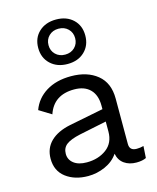

<svg xmlns="http://www.w3.org/2000/svg" viewBox="-121 -896 808 989"><g transform="rotate(-15 283.0 -401.0)"><path d="M363.5 -608Q329 -575 273 -575Q217 -575 182 -608Q147 -641 147 -694Q147 -747 182 -779.5Q217 -812 273 -812Q329 -812 363.5 -779.5Q398 -747 398 -694Q398 -641 363.5 -608ZM324 -743.5Q304 -763 273 -763Q242 -763 222 -743.5Q202 -724 202 -694Q202 -664 222 -644.5Q242 -625 273 -625Q304 -625 324 -644.5Q344 -664 344 -694Q344 -724 324 -743.5ZM503 -61Q522 -61 540 -66L536 -3Q516 7 484 7Q446 7 419.5 -11.5Q393 -30 386 -66Q361 -29 317 -9.5Q273 10 226 10Q155 10 108 -25.5Q61 -61 61 -126Q61 -182 98 -218Q135 -254 203 -268L385 -304V-323Q385 -379 355 -409.5Q325 -440 270 -440Q161 -440 129 -345L64 -385Q85 -443 139 -476.5Q193 -510 272 -510Q358 -510 411.5 -466.5Q465 -423 465 -339V-97Q465 -61 503 -61ZM237 -60Q299 -60 342 -92Q385 -124 385 -185V-238L240 -208Q189 -197 166 -179.5Q143 -162 143 -130Q143 -99 168 -79.5Q193 -60 237 -60Z"/></g></svg>

Font: Elaine Sans
Style: Regular
Weight: 400
Designer: Wei Huang
Foundry: Wei Huang
Version: Version 2.001;December 24, 2019;FontCreator 12.0.0.2547 64-b